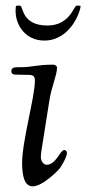

<svg xmlns="http://www.w3.org/2000/svg" viewBox="-20 -647 304 677"><path d="M35 -608C35 -558 70 -504 136 -504C229 -504 264 -608 264 -625C264 -627 264 -627 257 -627H250C240 -627 227 -557 147 -557C55 -557 62 -627 51 -627H40C36 -627 35 -626 35 -608ZM20 -396C20 -386 28 -384 34 -384C42 -384 58 -383 79 -383C97 -383 103 -379 103 -362C103 -305 58 -149 58 -73C58 -30 65 10 95 10C132 10 187 -49 187 -49C198 -61 216 -95 216 -107C216 -114 212 -118 206 -118C192 -118 178 -66 144 -66C134 -66 124 -79 124 -93C124 -105 124 -103 154 -292C162 -343 181 -382 181 -408C181 -415 174 -419 167 -419C110 -419 93 -410 53 -410H43C32 -410 20 -409 20 -396Z"/></svg>

Font: OFL Sorts Mill Goudy
Style: Italic
Weight: 500
Italic angle: -6°
Version: Version 003.000